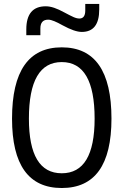

<svg xmlns="http://www.w3.org/2000/svg" viewBox="-20 -943 626 973"><path d="M293 9.8Q41 9.8 41 -341.8Q41 -703.1 293 -703.1Q544.9 -703.1 544.9 -341.8Q544.9 9.8 293 9.8ZM293 -64.9Q459.5 -64.9 459.5 -341.8Q459.5 -628.4 293 -628.4Q126.5 -628.4 126.5 -341.8Q126.5 -64.9 293 -64.9ZM113.3 -764.6V-793.9Q113.3 -911.1 211.9 -911.1Q231.9 -911.1 254.9 -903.3Q277.8 -895.5 306.2 -879.9Q334.5 -864.7 351.6 -856.9Q368.7 -849.1 382.3 -849.1Q412.1 -849.1 412.1 -890.1V-922.9H482.9V-895Q482.9 -781.2 394.5 -781.2Q358.4 -781.2 296.9 -814.9Q274.4 -827.6 255.9 -835.4Q237.3 -843.3 224.1 -843.3Q184.6 -843.3 184.6 -798.8V-764.6Z"/></svg>

Font: Cascadia Mono SemiLight
Style: Regular
Weight: 350
Monospace: yes
Designer: Aaron Bell
Foundry: Saja Typeworks
Version: Version 2404.023; ttfautohint (v1.8.4)